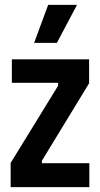

<svg xmlns="http://www.w3.org/2000/svg" viewBox="-20 -773 413 793"><path d="M24 0V-100L220 -419V-431H29V-528H348V-429L153 -109V-99H349V0ZM215 -596H121L179 -753H298Z"/></svg>

Font: Bricolage Grotesque 10pt Condensed SemiBold
Style: Regular
Weight: 600
Width: 3
Designer: Mathieu Triay
Foundry: Atelier Triay
Version: Version 1.000; ttfautohint (v1.8.4.7-5d5b);gftools[0.9.32]